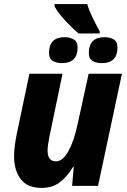

<svg xmlns="http://www.w3.org/2000/svg" viewBox="-20 -910 623 940"><path d="M184 10Q236 10 272 -17Q308 -44 337 -92H341L333 0H460L577 -549H414L361 -307Q344 -224 316 -172Q288 -120 254 -120Q213 -120 213 -173Q213 -187 215.5 -203.5Q218 -220 221 -236L286 -549H124L62 -254Q49 -191 49 -144Q49 -76 81.5 -33Q114 10 184 10ZM365 -746H468V-757Q451 -787 434 -822Q417 -857 407 -890H247V-879Q263 -848 298.5 -810Q334 -772 365 -746ZM479 -601Q555 -601 555 -678Q555 -707 536 -717.5Q517 -728 492 -728Q415 -728 415 -651Q415 -623 433 -612Q451 -601 479 -601ZM283 -601Q360 -601 360 -678Q360 -707 340 -717.5Q320 -728 297 -728Q220 -728 220 -651Q220 -623 238 -612Q256 -601 283 -601Z"/></svg>

Font: Noto Sans Display Extra
Style: Italic
Weight: 800
Italic angle: -12°
Designer: Monotype Design Team
Foundry: Monotype Imaging Inc.
Version: Version 1.900